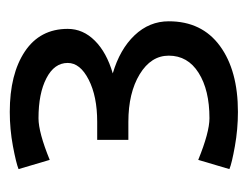

<svg xmlns="http://www.w3.org/2000/svg" viewBox="-76 -738 498 385"><g transform="rotate(-90 172.5 -545.0)"><path d="M44.9 -396Q100.1 -373.5 128.4 -373.5Q185.1 -373.5 219.5 -395.3Q253.9 -417 253.9 -455.1Q253.9 -490.7 216.6 -513.4Q179.2 -536.1 121.1 -536.1H85V-598.6H121.1Q172.4 -598.6 205.8 -615.7Q239.3 -632.8 239.3 -657.7Q239.3 -684.6 208.7 -700.4Q178.2 -716.3 128.4 -716.3Q100.1 -716.3 44.9 -693.8L26.4 -756.3Q38.6 -761.2 72.5 -767.6Q106.4 -773.9 141.1 -773.9Q216.8 -773.9 262.2 -743.7Q307.6 -713.4 307.6 -657.7Q307.6 -627 283.9 -603.3Q260.3 -579.6 218.3 -567.4Q266.6 -553.2 294.7 -523.7Q322.8 -494.1 322.8 -455.1Q322.8 -388.7 273.4 -352.5Q224.1 -316.4 141.1 -316.4Q106.4 -316.4 72.3 -322.5Q38.1 -328.6 26.4 -333.5Z"/></g></svg>

Font: Nikodecs
Style: Medium
Weight: 500
Version: Version 0.29